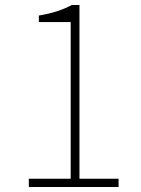

<svg xmlns="http://www.w3.org/2000/svg" viewBox="-20 -746 561 766"><path d="M95 0V-33H262V-658H135V-684Q177 -691 210 -702Q243 -713 266 -726H297V-33H453V0Z"/></svg>

Font: Source Han Sans SC ExtraLight
Style: Regular
Weight: 250
Designer: Ryoko NISHIZUKA 西塚涼子 (kana, bopomofo & ideographs); Paul D. Hunt (Latin, Greek & Cyrillic); Sandoll Communications 산돌커뮤니
Foundry: Adobe
Version: Version 2.004;hotconv 1.0.118;makeotfexe 2.5.65603